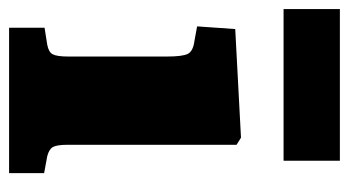

<svg xmlns="http://www.w3.org/2000/svg" viewBox="-208 -590 786 433"><g transform="rotate(90 185.5 -373.0)"><path d="M31 0V-80L69 -86Q86 -89 91 -98.5Q96 -108 96 -134V-356Q96 -391 90 -403Q84 -415 61 -418L28 -424L34 -510L279 -523L295 -513V-133Q295 -108 300 -99Q305 -90 321 -86L359 -79V0ZM-11 -619V-746H331V-619Z"/></g></svg>

Font: Literata 18pt ExtraBold
Style: Regular
Weight: 800
Designer: Latin by Veronika Burian and Jose Scaglione. Greek by Irene Vlachou. Cyrillic by Vera Evstafieva.
Foundry: TypeTogether
Version: Version 3.103;gftools[0.9.29]